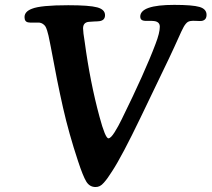

<svg xmlns="http://www.w3.org/2000/svg" viewBox="-20 -730 851 772"><path d="M605.5 -553.7Q622.6 -598.1 622.6 -622.6Q622.6 -643.1 598.1 -645.5Q589.4 -646.5 575.7 -646Q562 -645.5 557.1 -647Q543.9 -649.4 543.9 -663.1Q543.9 -710.4 680.7 -710.4Q753.9 -710.4 782.2 -702.1Q810.5 -693.8 810.5 -670.4Q810.5 -649.4 791.5 -646Q785.6 -645 769.8 -646Q753.9 -647 746.1 -645.5Q740.2 -644.5 735.8 -642.1Q731.4 -639.6 726.8 -634Q722.2 -628.4 718.5 -621.8Q714.8 -615.2 708.7 -602.3Q702.6 -589.4 697 -576.4Q691.4 -563.5 680.9 -541Q670.4 -518.6 660.2 -496.6L545.4 -257.8Q470.7 -102.5 431.2 -42Q419.4 -23.9 413.1 -14.9Q406.7 -5.9 397.9 4.2Q389.2 14.2 381.3 18.1Q373.5 22 364.3 22Q340.3 22 326.9 0Q313.5 -22 293.5 -83Q256.8 -193.8 233.4 -297.1Q210 -400.4 184.1 -542Q183.1 -547.9 180.7 -559.1Q176.8 -578.1 175 -586.7Q173.3 -595.2 169.4 -607.4Q165.5 -619.6 161.9 -624.8Q158.2 -629.9 152.1 -634Q146 -638.2 137.7 -639.2Q133.3 -639.6 115.7 -639.2Q98.1 -638.7 93.3 -640.1Q78.6 -642.6 78.6 -661.1Q78.6 -683.6 108.4 -694.8Q143.1 -709 254.4 -709Q339.4 -709 370.8 -700.4Q402.3 -691.9 402.3 -668.9Q402.3 -648.4 380.4 -645Q374.5 -644 358.4 -643.6Q342.3 -643.1 336.4 -642.1Q314 -639.6 314 -615.7Q314 -601.1 320.8 -560.1Q342.3 -399.9 379.9 -261.2Q403.3 -173.8 416 -173.8Q425.3 -173.8 440.7 -198.2Q456.1 -222.7 469.2 -250Q563 -440.4 605.5 -553.7Z"/></svg>

Font: Cooper* SemiBold
Style: Italic
Weight: 600
Italic angle: -7°
Designer: Owen Earl
Foundry: indestructible type*
Version: Version 0.001